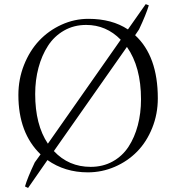

<svg xmlns="http://www.w3.org/2000/svg" viewBox="-20 -822 861 938"><path d="M412.1 -730Q526.9 -730 605 -678.2L691.9 -801.8L707 -795.9Q693.8 -751.5 659.2 -678.2L640.1 -649.9Q751 -547.9 751 -341.8Q751 -264.6 723.6 -196.8Q696.3 -128.9 649.9 -81.5Q603.5 -34.2 540.8 -7.1Q478 20 409.2 20Q296.9 20 211.9 -40L117.2 96.2L102.1 88.9Q113.8 47.4 149.9 -28.8L178.2 -67.9Q69.8 -172.4 69.8 -357.9Q69.8 -435.5 97.4 -504.9Q125 -574.2 171.1 -623.3Q217.3 -672.4 280.3 -701.2Q343.3 -730 412.1 -730ZM668.9 -336.9Q668.9 -495.1 600.1 -592.8L243.2 -84Q315.4 -6.8 422.9 -6.8Q482.9 -6.8 530.5 -33.2Q578.1 -59.6 607.9 -105.2Q637.7 -150.9 653.3 -210Q668.9 -269 668.9 -336.9ZM151.9 -362.8Q151.9 -212.4 213.9 -120.1L569.8 -627.9Q499 -700.2 400.9 -700.2Q340.8 -700.2 292.7 -672.6Q244.6 -645 214.4 -598.1Q184.1 -551.3 168 -491Q151.9 -430.7 151.9 -362.8Z"/></svg>

Font: Junge
Style: Regular
Weight: 400
Designer: Alexei Vanyashin
Foundry: Cyreal (www.cyreal.org)
Version: Version 1.002